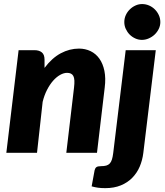

<svg xmlns="http://www.w3.org/2000/svg" viewBox="-20 -772 834 970"><path d="M12 0ZM315 0 354 -329.5Q356.5 -350.5 355.8 -365Q355 -379.5 350.5 -388Q346 -396.5 338 -400.2Q330 -404 319 -404Q302 -404 283.5 -393.5Q265 -383 248.2 -364Q231.5 -345 217.5 -317.8Q203.5 -290.5 195.5 -257.5L167 0H12L74 -518.5H154Q178 -518.5 191.5 -507.2Q205 -496 205 -470.5V-429Q242.5 -479 287 -502.8Q331.5 -526.5 379 -526.5Q411 -526.5 437.8 -513.5Q464.5 -500.5 482.2 -475.5Q500 -450.5 507.5 -413.8Q515 -377 509 -329.5L470 0ZM767 -518.5 704 1Q699.5 37.5 685.8 69.8Q672 102 648.2 126.2Q624.5 150.5 590.5 164.5Q556.5 178.5 512 178.5Q490 178.5 474.5 176.2Q459 174 443 169.5L458 88Q460.5 77.5 467 72.5Q473.5 67.5 490 67.5Q506 67.5 516.8 64.5Q527.5 61.5 534.5 54Q541.5 46.5 545.5 33.8Q549.5 21 552 1L615 -518.5ZM790 -660.5Q790 -642 782 -625.8Q774 -609.5 761 -597.2Q748 -585 731.2 -577.8Q714.5 -570.5 697 -570.5Q679.5 -570.5 663.5 -577.8Q647.5 -585 635.2 -597.2Q623 -609.5 615.5 -625.8Q608 -642 608 -660.5Q608 -679 615.5 -695.5Q623 -712 635.8 -724.5Q648.5 -737 664.5 -744.2Q680.5 -751.5 698 -751.5Q716 -751.5 732.5 -744.5Q749 -737.5 761.8 -725Q774.5 -712.5 782.2 -696Q790 -679.5 790 -660.5Z"/></svg>

Font: Lato Black
Style: Italic
Weight: 900
Italic angle: -7°
Designer: Lukasz Dziedzic
Foundry: tyPoland Lukasz Dziedzic
Version: Version 2.007; 2014-02-27